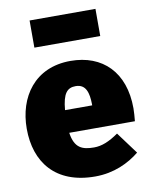

<svg xmlns="http://www.w3.org/2000/svg" viewBox="-89 -848 737 933"><g transform="rotate(-10 280.0 -381.0)"><path d="M447 -648V-782H122V-648ZM545 -274C545 -453 441 -554 283 -554C106 -554 17 -422 17 -266C17 -101 109 20 305 20C398 20 472 -16 525 -59L445 -167C399 -135 362 -120 324 -120C266 -120 228 -134 217 -211H541C543 -230 545 -257 545 -274ZM350 -323H216C223 -405 245 -429 287 -429C338 -429 349 -384 350 -330Z"/></g></svg>

Font: Fira Sans Heavy
Style: Regular
Weight: 900
Designer: bBox Type GmbH & Carrois Corporate GbR & Edenspiekermann AG
Foundry: bBox Type GmbH & Carrois Corporate GbR & Edenspiekermann AG
Version: Version 4.300;PS 004.300;hotconv 1.0.88;makeotf.lib2.5.64775